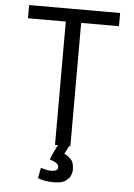

<svg xmlns="http://www.w3.org/2000/svg" viewBox="-59 -737 678 971"><g transform="rotate(5 280.0 -252.0)"><path d="M251 189Q224 189 202.5 184.5Q181 180 170 175L180 122Q194 126 205.5 129Q217 132 234 132Q267 132 267 111Q267 100 256 91.5Q245 83 225 77L221 75Q227 61 237 38.5Q247 16 256 0H241V-626H49V-693H511V-626H319V0H313Q308 10 302.5 20Q297 30 292 40Q318 54 330 69.5Q342 85 342 120Q342 129 336 145.5Q330 162 310.5 175.5Q291 189 251 189Z"/></g></svg>

Font: Ubuntu Sans Mono
Style: Regular
Weight: 400
Monospace: yes
Designer: Dalton Maag Ltd
Foundry: Dalton Maag Ltd
Version: Version 1.006